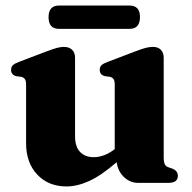

<svg xmlns="http://www.w3.org/2000/svg" viewBox="-20 -659 693 692"><path d="M74 -143V-353Q74 -367.5 70 -373.5Q66 -379.5 57 -382L38.5 -384.5Q20 -389.5 20 -407Q20 -417.5 25.8 -423.5Q31.5 -429.5 47 -435.5L148.5 -474Q172 -483 185.8 -486.5Q199.5 -490 209.5 -490Q230 -490 240.2 -479.2Q250.5 -468.5 250.5 -451.5V-168Q250.5 -130.5 268.5 -111.5Q286.5 -92.5 317.5 -92.5Q356 -92.5 393.5 -121.5V-353Q393.5 -367.5 389.5 -373.5Q385.5 -379.5 377 -382L358 -384.5Q339.5 -389.5 339.5 -407Q339.5 -417.5 345.2 -423.5Q351 -429.5 367 -435.5L468 -474Q490.5 -482.5 504.2 -486.2Q518 -490 531 -490Q550 -490 560 -479.2Q570 -468.5 570 -451.5V-93.5Q570 -75 573.8 -67.2Q577.5 -59.5 586 -56.5L600.5 -51.5Q621 -43.5 621 -25.5Q621 0 588 0H477Q448.5 0 426.5 -21.2Q404.5 -42.5 400.5 -74.5Q344.5 -26 301.2 -6.5Q258 13 220 13Q154.5 13 114.2 -29.8Q74 -72.5 74 -143ZM155 -597Q155 -639 192.5 -639H447Q484.5 -639 484.5 -597.5Q484.5 -555 447 -555H192.5Q155 -555 155 -597Z"/></svg>

Font: Fraunces 9pt
Style: Bold
Weight: 700
Version: Version 1.000;[b76b70a41]